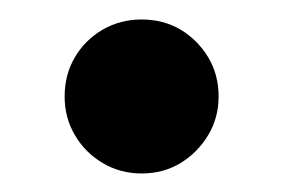

<svg xmlns="http://www.w3.org/2000/svg" viewBox="-20 -406 298 202"><path d="M129 -223.5Q106.5 -223.5 88 -234.5Q69.5 -245.5 58.8 -263.8Q48 -282 48 -304.5Q48 -327.5 58.8 -345.8Q69.5 -364 88 -374.8Q106.5 -385.5 129 -385.5Q152 -385.5 170 -374.8Q188 -364 199 -345.8Q210 -327.5 210 -304.5Q210 -282 199 -263.8Q188 -245.5 170 -234.5Q152 -223.5 129 -223.5Z"/></svg>

Font: Sono
Style: Regular
Weight: 400
Designer: Tyler Finck
Foundry: Tyler Finck
Version: Version 2.112